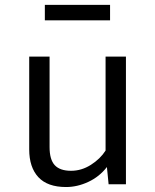

<svg xmlns="http://www.w3.org/2000/svg" viewBox="-20 -760 640 792"><path d="M184.5 -526.5V-153.5Q184.5 -101.5 206 -78.5Q227.5 -55.5 273 -55.5Q316.5 -55.5 355.2 -80.2Q394 -105 415.5 -139V-526.5H499.5V0H428L421 -71Q390 -31 344.5 -9.8Q299 11.5 252.5 11.5Q176 11.5 138.2 -29.2Q100.5 -70 100.5 -143.5V-526.5ZM434 -676H165V-740H434Z"/></svg>

Font: Fast_Mono
Style: Regular
Weight: 400
Monospace: yes
Designer: Carrois Corporate, Edenspiekermann AG, Nikita Prokopov
Foundry: Carrois Corporate, Edenspiekermann AG, Nikita Prokopov
Version: Version 5.002